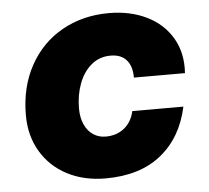

<svg xmlns="http://www.w3.org/2000/svg" viewBox="-46 -621 742 682"><g transform="rotate(-5 325.0 -280.0)"><path d="M41 -236Q41 -336 83 -412.5Q125 -489 199 -530.5Q273 -572 366 -572Q442 -572 501 -543Q560 -514 591 -460.5Q622 -407 617 -336H435Q435 -377 415.5 -399Q396 -421 359 -421Q319 -421 290 -396.5Q261 -372 246 -331.5Q231 -291 231 -244Q231 -210 242.5 -185.5Q254 -161 273.5 -148.5Q293 -136 317 -136Q356 -136 383 -157.5Q410 -179 419 -218H601Q578 -110 502.5 -49Q427 12 304 12Q227 12 167.5 -19Q108 -50 74.5 -106.5Q41 -163 41 -236Z"/></g></svg>

Font: Azeret Mono ExtraBold
Style: Italic
Weight: 800
Italic angle: -12°
Designer: Martin Vácha
Foundry: Displaay
Version: Version 1.000; Glyphs 3.0.3, build 3074